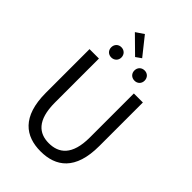

<svg xmlns="http://www.w3.org/2000/svg" viewBox="-310 -1205 1341 1341"><g transform="rotate(45 360.5 -534.5)"><path d="M360 13C510 13 624 -67 624 -303V-734H535V-300C535 -123 458 -68 360 -68C265 -68 190 -123 190 -300V-734H97V-303C97 -67 211 13 360 13ZM245 -800C274 -800 296 -821 296 -850C296 -880 274 -901 245 -901C216 -901 195 -880 195 -850C195 -821 216 -800 245 -800ZM361 -920 402 -949 296 -1082 237 -1042ZM475 -800C504 -800 525 -821 525 -850C525 -880 504 -901 475 -901C445 -901 424 -880 424 -850C424 -821 445 -800 475 -800Z"/></g></svg>

Font: Source Han Sans HK
Style: Regular
Weight: 400
Designer: Ryoko NISHIZUKA 西塚涼子 (kana, bopomofo & ideographs); Paul D. Hunt (Latin, Greek & Cyrillic); Sandoll Communications 산돌커뮤니
Foundry: Adobe
Version: Version 2.000;hotconv 1.0.107;makeotfexe 2.5.65593